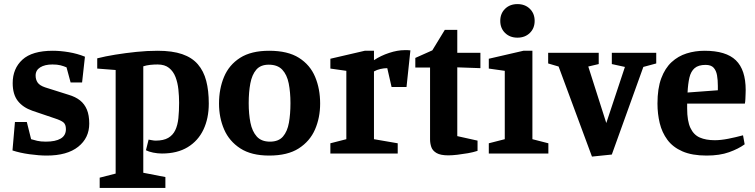

<svg xmlns="http://www.w3.org/2000/svg" viewBox="-20 -750 3688 938"><path d="M208 10Q171 10 124 3.5Q77 -3 41 -15L53 -154H111L132 -70Q145 -66 162 -62Q179 -58 204 -58Q251 -58 276.5 -73Q302 -88 302 -119Q302 -142 290 -152Q278 -162 247 -172L138 -209Q92 -225 67 -257Q42 -289 42 -344Q42 -415 89.5 -458.5Q137 -502 238 -502Q275 -502 316.5 -495Q358 -488 395 -473L381 -347H325L305 -421Q291 -427 275.5 -431Q260 -435 236 -435Q199 -435 176.5 -421Q154 -407 154 -381Q154 -361 164 -346.5Q174 -332 201 -323L315 -287Q349 -277 371 -259.5Q393 -242 404.5 -214.5Q416 -187 416 -146Q416 -76 362 -33Q308 10 208 10Z M467 168V118L545 98V-408L455 -415V-465Q494 -475 543.5 -483Q593 -491 646 -496.5Q699 -502 750 -502Q822 -502 870 -485.5Q918 -469 946.5 -436Q975 -403 987.5 -355Q1000 -307 1000 -244Q1000 -172 974 -117Q948 -62 897 -31Q846 0 771 0Q750 0 728 -4.5Q706 -9 693 -16L706 -68Q712 -67 722.5 -65Q733 -63 740 -63Q779 -63 802 -76.5Q825 -90 836.5 -114.5Q848 -139 851.5 -173Q855 -207 855 -248Q855 -280 851.5 -313Q848 -346 837.5 -373.5Q827 -401 806 -418Q785 -435 750 -435Q731 -435 713 -433Q695 -431 680 -426V94L788 115V168Z M1295 10Q1208 10 1154 -25Q1100 -60 1075 -117.5Q1050 -175 1050 -244Q1050 -316 1074.5 -374.5Q1099 -433 1153 -467.5Q1207 -502 1295 -502Q1386 -502 1440.5 -467.5Q1495 -433 1519.5 -374.5Q1544 -316 1544 -244Q1544 -175 1519 -117.5Q1494 -60 1439.5 -25Q1385 10 1295 10ZM1299 -58Q1341 -58 1362.5 -83Q1384 -108 1391.5 -150.5Q1399 -193 1399 -246Q1399 -300 1390.5 -342.5Q1382 -385 1359 -409.5Q1336 -434 1293 -434Q1253 -434 1232 -409.5Q1211 -385 1203 -342.5Q1195 -300 1195 -246Q1195 -193 1203.5 -150.5Q1212 -108 1234.5 -83Q1257 -58 1299 -58Z M1594 0V-50L1672 -70V-404L1594 -415V-463L1762 -502H1807V-456Q1840 -478 1881 -491.5Q1922 -505 1956 -505Q1962 -505 1971.5 -505Q1981 -505 1985 -504L1966 -325H1893L1872 -417Q1856 -417 1838.5 -413Q1821 -409 1807 -401V-70L1923 -50V0Z M2170 9Q2132 9 2112.5 -2.5Q2093 -14 2087 -32Q2081 -50 2081 -69V-420H2009V-467L2092 -504L2153 -604H2214V-492H2327V-417L2214 -421V-85L2313 -63V-13Q2292 -6 2266 -1.5Q2240 3 2214.5 6Q2189 9 2170 9Z M2368 0V-50L2446 -70V-404L2368 -415V-463L2537 -502H2581V-70L2659 -50V0ZM2508 -566Q2471 -566 2447.5 -589Q2424 -612 2424 -648Q2424 -684 2447.5 -707Q2471 -730 2508 -730Q2545 -730 2568.5 -707Q2592 -684 2592 -648Q2592 -612 2568.5 -589Q2545 -566 2508 -566Z M2872 15 2709 -425 2658 -440V-492H2905V-437L2854 -425L2942 -149L3033 -423L2969 -437V-492H3186V-440L3123 -423L2969 5Z M3432 10Q3361 10 3314 -10.5Q3267 -31 3240.5 -67Q3214 -103 3203 -148.5Q3192 -194 3192 -244Q3192 -318 3210.5 -367.5Q3229 -417 3261 -446.5Q3293 -476 3334.5 -489Q3376 -502 3422 -502Q3527 -502 3575 -455.5Q3623 -409 3623 -310Q3623 -304 3622.5 -291.5Q3622 -279 3621.5 -266Q3621 -253 3619 -244H3337V-220Q3337 -159 3353 -125Q3369 -91 3399 -78Q3429 -65 3472 -65Q3501 -65 3537 -72Q3573 -79 3610 -89L3618 -45Q3588 -23 3542 -6.5Q3496 10 3432 10ZM3339 -298 3487 -309V-330Q3487 -359 3483 -382Q3479 -405 3466.5 -419Q3454 -433 3427 -433Q3392 -433 3373.5 -417Q3355 -401 3348 -370.5Q3341 -340 3339 -298Z"/></svg>

Font: Manuale
Style: Bold
Weight: 700
Version: Version 1.002